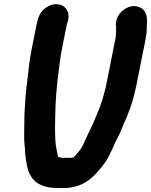

<svg xmlns="http://www.w3.org/2000/svg" viewBox="-20 -729 740 940"><path d="M204.4 -691C186.5 -678.1 174 -661.3 167.6 -641.3L164.3 -630C161.7 -620.2 159.7 -612.2 158.3 -605L136.5 -496C123.1 -429 120.8 -394.4 112.8 -327.1C105.5 -274.6 102.6 -220.3 100.2 -178.3C98.3 -147.3 99.6 -104 98.4 -73.9C97.8 -41.7 99.3 -26.4 102.1 -0.6L103.3 23.3C104.4 35.5 105.9 46.3 107.8 57.4C112.9 86.5 115.9 109.9 133.2 136C155 173.1 200.6 191.5 260.8 191.5H298.8C321.7 191.5 342.1 185.9 359.7 180.9C419.9 162.1 457.9 114.8 491.9 70.1C519.7 33 538.1 -23.8 558.9 -60.7C569.5 -79.5 583.6 -120.8 592.6 -138.3C603.2 -159.3 608.5 -178.1 617.2 -199.7C631.3 -238.2 641.6 -281.3 650 -323L692.5 -536C695.8 -552.7 698 -567.6 698.3 -581.2L698.7 -597.8C701.9 -634.5 701.7 -672 670.5 -690.1C633.7 -711.5 587.7 -692.6 563.8 -659.2C552.2 -643.1 545.7 -623.3 547.5 -603.5C547.9 -598.6 549.1 -594 548.7 -592C547.5 -586.3 548.3 -582.5 548.6 -575.7L547.5 -560.5C547.1 -555.4 546.8 -550.8 546.5 -546.1L497.9 -302.5C490.6 -276.5 484 -247.5 475.4 -224L466.4 -198.5C455.2 -173.5 440.3 -131.7 427.6 -107.8C415.7 -84.5 399.1 -45.9 387.1 -20.5C376.3 0.6 371.4 6.4 357 23.1C345 36.9 342.8 43.5 328.3 43.5H283.3C280 42.9 271.7 41 264.8 39.3C262.1 29.2 259.4 16.6 257 3.4C250 -31.4 249.9 -59.4 249.5 -101.5C250.1 -180 251.7 -248.9 261.9 -337.9C271.2 -404 272.4 -435.5 284.5 -496L306.3 -605C306.8 -607.6 307.8 -611.2 309.5 -616.7L312.8 -627.9C318.4 -647.9 316 -666.3 306.3 -682C287.3 -712.3 242.4 -718.6 204.4 -691Z"/></svg>

Font: Smoothie
Style: SeBdIt
Weight: 600
Foundry: Cannot Into Space Fonts
Version: Version 0.8